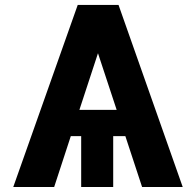

<svg xmlns="http://www.w3.org/2000/svg" viewBox="-20 -747 783 767"><path d="M547.6 0H709.9L453.5 -727.3H290.5L33 0H196.4L262.8 -203.1H304.3V0H432.2V-203.1H480.8ZM297.2 -308.2 371.4 -534.4 446 -308.2Z"/></svg>

Font: Magic Ui Pro
Style: Bold
Weight: 700
Designer: Stefan Endress, Andreas Faust
Version: Version 1.000;FEAKit 1.0